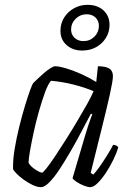

<svg xmlns="http://www.w3.org/2000/svg" viewBox="-20 -774 542 794"><path d="M150 0Q134 0 115 -9Q96 -18 78 -31Q60 -44 48 -56.5Q36 -69 34 -75Q33 -112 40.5 -157.5Q48 -203 59.5 -249.5Q71 -296 83 -335.5Q95 -375 104.5 -401Q114 -427 118 -431Q124 -437 136 -448.5Q148 -460 162 -472Q176 -484 188.5 -492Q201 -500 208 -500Q224 -500 253 -491.5Q282 -483 315.5 -468Q349 -453 378 -435L385 -500Q417 -500 432 -490.5Q447 -481 447 -459Q447 -441 434.5 -384.5Q422 -328 401 -244Q380 -160 355 -59L366 -52Q375 -61 390 -82Q405 -103 421 -128.5Q437 -154 448 -175Q456 -175 462 -171.5Q468 -168 469 -164Q463 -143 449.5 -115Q436 -87 419 -61Q402 -35 384.5 -17.5Q367 0 353 0Q343 0 326.5 -6.5Q310 -13 296.5 -22Q283 -31 280 -37L331 -210Q337 -231 343.5 -250.5Q350 -270 355 -284Q360 -298 362 -301L356 -304Q338 -270 316.5 -229Q295 -188 271.5 -147.5Q248 -107 226 -73.5Q204 -40 184 -20Q164 0 150 0ZM154 -60Q158 -60 173 -79Q188 -98 209 -129.5Q230 -161 254 -199Q278 -237 300.5 -275Q323 -313 341 -345Q359 -377 367 -397Q329 -413 283 -424.5Q237 -436 191 -440Q179 -427 166.5 -393Q154 -359 141.5 -315.5Q129 -272 119.5 -228Q110 -184 104 -149.5Q98 -115 98 -101Q106 -86 126 -73Q146 -60 154 -60ZM320 -565Q281 -565 255.5 -587.5Q230 -610 230 -647Q230 -677 245 -701Q260 -725 285.5 -739.5Q311 -754 342 -754Q383 -754 408 -731Q433 -708 433 -671Q433 -642 418 -617.5Q403 -593 377.5 -579Q352 -565 320 -565ZM325 -604Q352 -604 370.5 -622.5Q389 -641 389 -667Q389 -688 375 -701.5Q361 -715 338 -715Q312 -715 293 -696.5Q274 -678 274 -652Q274 -631 288.5 -617.5Q303 -604 325 -604Z"/></svg>

Font: Texturina Medium 12pt Thin
Style: Italic
Weight: 250
Italic angle: -11°
Version: Version 1.002